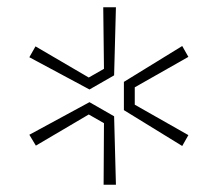

<svg xmlns="http://www.w3.org/2000/svg" viewBox="-20 -796 604 530"><path d="M300 -776 295 -588 227 -549 61 -638 78 -668 225 -582 267 -606 265 -776ZM483 -393 322 -492V-570L483 -669L500 -639L352 -555V-507L500 -423ZM61 -424 227 -514 295 -475 300 -286H266L267 -456L225 -480L79 -394Z"/></svg>

Font: Sora Thin
Style: Regular
Weight: 32
Designer: Jonathan Barnbrook, Julián Moncada
Foundry: Barnbrook Fonts
Version: Version 2.000